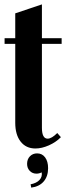

<svg xmlns="http://www.w3.org/2000/svg" viewBox="-20 -670 302 879"><path d="M142.1 9.8Q99.1 9.8 74.5 -21.7Q49.8 -53.2 49.8 -107.9V-469.2H1V-495.1H49.8V-608.9L171.9 -649.9V-495.1H262.2V-469.2H171.9V-85Q171.9 -35.2 198.2 -35.2Q216.3 -35.2 242.2 -61L258.8 -42Q236.3 -19 203.9 -4.6Q171.4 9.8 142.1 9.8ZM170.9 119.1Q159.2 125 147 125Q128.4 125 116.2 112.3Q104 99.6 104 80.1Q104 59.1 116.9 45.7Q129.9 32.2 149.9 32.2Q172.9 32.2 186.5 50.5Q200.2 68.8 200.2 100.1Q200.2 137.2 180.2 160.6Q160.2 184.1 123 189L120.1 173.8Q147.5 168.5 160.9 153.8Q174.3 139.2 170.9 119.1Z"/></svg>

Font: Moniqa Black Heading
Style: Regular
Weight: 900
Designer: Rajesh Rajput
Foundry: Rajesh Rajput
Version: Version 1.000